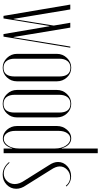

<svg xmlns="http://www.w3.org/2000/svg" viewBox="320 -1059 746 1426"><g transform="rotate(90 693.0 -346.0)"><path d="M98 1 14 -495H50L120 -74H122L170 -372L149 -495H185L255 -74H257L326 -495H334L252 1H233L175 -340H173L117 1Z M584 -395V-99Q584 -55 554.5 -24Q525 7 483 7Q441 7 410.5 -24.5Q380 -56 380 -99V-395Q380 -439 410.5 -470.5Q441 -502 483 -502Q525 -502 554.5 -470.5Q584 -439 584 -395ZM483 -496Q451 -496 433.5 -474Q416 -452 416 -412V-82Q416 -43 433.5 -21Q451 1 483 1Q548 1 548 -82V-412Q548 -496 483 -496Z M852 -395V-99Q852 -55 822.5 -24Q793 7 751 7Q709 7 678.5 -24.5Q648 -56 648 -99V-395Q648 -439 678.5 -470.5Q709 -502 751 -502Q793 -502 822.5 -470.5Q852 -439 852 -395ZM751 -496Q719 -496 701.5 -474Q684 -452 684 -412V-82Q684 -43 701.5 -21Q719 1 751 1Q816 1 816 -82V-412Q816 -496 751 -496Z M1083 0V-63H1081Q1061 6 1007 6Q971 6 943.5 -25Q916 -56 916 -98V-397Q916 -439 943.5 -470.5Q971 -502 1006 -502Q1060 -502 1081 -432H1083V-699H1118V0ZM1083 -382Q1083 -429 1061.5 -462Q1040 -495 1010 -495Q984 -495 968 -471Q952 -447 952 -408V-87Q952 -48 968.5 -24.5Q985 -1 1011 -1Q1041 -1 1062 -33.5Q1083 -66 1083 -114Z M1365 -466 1360 -462Q1334 -494 1297 -494Q1264 -494 1240 -471Q1216 -448 1216 -417Q1216 -388 1241 -351L1356 -167Q1382 -130 1382 -94Q1382 -52 1351.5 -22.5Q1321 7 1277 7Q1223 7 1184 -40L1188 -44Q1225 -1 1269 -1Q1302 -1 1324.5 -25Q1347 -49 1347 -83Q1347 -118 1319 -158L1206 -338Q1183 -372 1183 -404Q1183 -444 1214 -472.5Q1245 -501 1289 -501Q1335 -501 1365 -466Z"/></g></svg>

Font: Moniqa ExtLt Narrow Display
Style: Regular
Weight: 200
Width: 4
Designer: Rajesh Rajput
Foundry: Rajesh Rajput
Version: Version 1.000